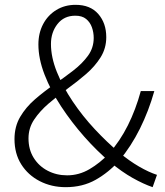

<svg xmlns="http://www.w3.org/2000/svg" viewBox="-20 -762 685 795"><path d="M252 13Q193 13 144.5 -12Q96 -37 68 -81.5Q40 -126 40 -186Q40 -238 63.5 -278Q87 -318 124.5 -350.5Q162 -383 204 -412Q246 -441 283.5 -470Q321 -499 344.5 -531.5Q368 -564 368 -605Q368 -628 360.5 -649Q353 -670 336.5 -683.5Q320 -697 292 -697Q245 -697 218 -662.5Q191 -628 191 -580Q191 -525 215.5 -464Q240 -403 281 -342Q322 -281 372.5 -227Q423 -173 473 -131Q515 -96 555.5 -72.5Q596 -49 630 -38L612 13Q574 0 529.5 -25Q485 -50 438 -89Q382 -136 329 -196Q276 -256 233 -321.5Q190 -387 164.5 -453Q139 -519 139 -578Q139 -625 158.5 -662Q178 -699 213 -720.5Q248 -742 293 -742Q354 -742 387 -704Q420 -666 420 -608Q420 -562 396.5 -524.5Q373 -487 336.5 -455.5Q300 -424 258.5 -394Q217 -364 181 -333Q145 -302 121.5 -267Q98 -232 98 -189Q98 -143 119.5 -108.5Q141 -74 177.5 -55Q214 -36 258 -36Q307 -36 350.5 -61.5Q394 -87 431 -126Q477 -178 509.5 -243Q542 -308 563 -385H619Q596 -303 559.5 -229.5Q523 -156 473 -96Q430 -48 376 -17.5Q322 13 252 13Z"/></svg>

Font: Noto Sans JP Thin Light
Style: Regular
Weight: 300
Version: Version 2.004-H2;hotconv 1.0.118;makeotfexe 2.5.65603